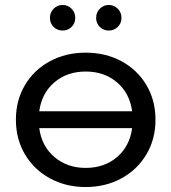

<svg xmlns="http://www.w3.org/2000/svg" viewBox="-20 -747 690 773"><path d="M606 -265Q606 -187 569.5 -125.5Q533 -64 469 -29Q405 6 325 6Q245 6 181 -29Q117 -64 80.5 -125.5Q44 -187 44 -265Q44 -343 80.5 -404.5Q117 -466 181 -500.5Q245 -535 325 -535Q405 -535 469 -500.5Q533 -466 569.5 -404.5Q606 -343 606 -265ZM138 -299H512Q502 -372 451 -415.5Q400 -459 325 -459Q250 -459 199 -415.5Q148 -372 138 -299ZM512 -231H138Q148 -158 199.5 -114.5Q251 -71 325 -71Q400 -71 451 -114.5Q502 -158 512 -231ZM181 -675Q181 -697 196 -712Q211 -727 232 -727Q253 -727 268 -712Q283 -697 283 -675Q283 -653 268 -638.5Q253 -624 232 -624Q211 -624 196 -638.5Q181 -653 181 -675ZM367 -675Q367 -697 382 -712Q397 -727 418 -727Q439 -727 454 -712Q469 -697 469 -675Q469 -653 454 -638.5Q439 -624 418 -624Q397 -624 382 -638.5Q367 -653 367 -675Z"/></svg>

Font: Montserrat Alternates Medium
Style: Regular
Weight: 500
Designer: Julieta Ulanovsky
Foundry: Julieta Ulanovsky
Version: Version 7.200